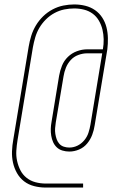

<svg xmlns="http://www.w3.org/2000/svg" viewBox="-20 -772 540 864"><path d="M185 72Q159 72 133.5 65.5Q108 59 88.5 44Q69 29 56.5 7Q44 -15 38.5 -40Q33 -65 34 -91.5Q35 -118 40 -145L109 -562Q113 -586 120.5 -610.5Q128 -635 141.5 -657.5Q155 -680 174 -698.5Q193 -717 216.5 -729.5Q240 -742 265 -747Q290 -752 314 -752Q340 -752 364 -746Q388 -740 407.5 -726.5Q427 -713 440 -693Q453 -673 459 -649.5Q465 -626 465.5 -600.5Q466 -575 463 -550L406 -208Q403 -187 395 -165.5Q387 -144 372 -126Q357 -108 335.5 -99Q314 -90 292 -90Q276 -90 261 -94.5Q246 -99 235.5 -109Q225 -119 219 -132.5Q213 -146 210.5 -161.5Q208 -177 208.5 -192.5Q209 -208 212 -224L246 -431Q250 -454 259 -476.5Q268 -499 285.5 -516Q303 -533 326 -541.5Q349 -550 372 -550H443Q447 -573 446.5 -595.5Q446 -618 441 -639Q436 -660 425 -679Q414 -698 397 -710.5Q380 -723 358.5 -728.5Q337 -734 314 -734Q292 -734 269.5 -729.5Q247 -725 225.5 -713.5Q204 -702 186.5 -684.5Q169 -667 157 -646.5Q145 -626 138.5 -603.5Q132 -581 128 -559L59 -142Q55 -118 53.5 -94Q52 -70 57 -47.5Q62 -25 72 -5.5Q82 14 99.5 28Q117 42 139.5 48Q162 54 186 54H354V72ZM292 -108Q311 -108 328.5 -116.5Q346 -125 359 -140.5Q372 -156 378 -174.5Q384 -193 387 -211L440 -532H372Q352 -532 332 -524.5Q312 -517 298 -501.5Q284 -486 276.5 -467Q269 -448 266 -429L231 -221Q229 -208 228 -195Q227 -182 229 -169.5Q231 -157 235 -145.5Q239 -134 247 -125Q255 -116 267 -112Q279 -108 292 -108Z"/></svg>

Font: Iosevka Term Curly Thin
Style: Italic
Weight: 100
Italic angle: -9°
Designer: Belleve Invis
Foundry: Belleve Invis
Version: Version 32.3.0